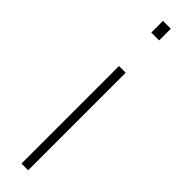

<svg xmlns="http://www.w3.org/2000/svg" viewBox="-264 -726 710 710"><g transform="rotate(45 90.5 -371.5)"><path d="M70 -682V-743H111V-682ZM73 0V-510H108V0Z"/></g></svg>

Font: Saira Thin Condensed
Style: Regular
Weight: 100
Width: 3
Version: Version 1.101